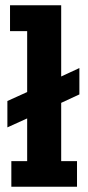

<svg xmlns="http://www.w3.org/2000/svg" viewBox="-20 -708 333 728"><path d="M8 -225 83 -259V-97H23V0H272V-97H212V-318L281 -350V-450L212 -418V-688H18V-590H83V-359L8 -325Z"/></svg>

Font: Zilla Slab Bold
Style: Regular
Weight: 700
Designer: Typotheque.com
Foundry: Typotheque type foundry
Version: Version 1.3; 2018